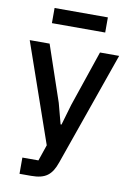

<svg xmlns="http://www.w3.org/2000/svg" viewBox="-99 -775 711 1036"><g transform="rotate(10 257.0 -257.0)"><path d="M397 -520H502L283 103C271 138 256 162 236 177C215 193 186 200 146 200H83V111H171L201 23L12 -520H121L225 -214L255 -101H260L293 -214ZM114 -714H406V-631H114Z"/></g></svg>

Font: Plexus Sans Medium
Style: Regular
Weight: 500
Version: Version 2.001;PS 002.001;hotconv 1.0.70;makeotf.lib2.5.58329